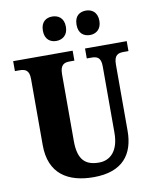

<svg xmlns="http://www.w3.org/2000/svg" viewBox="-99 -999 878 1084"><g transform="rotate(-10 340.0 -457.0)"><path d="M469 -784C500 -784 534 -803 534 -854C534 -906 500 -924 469 -924C434 -924 403 -906 403 -854C403 -803 434 -784 469 -784ZM275 -784C308 -784 342 -803 342 -854C342 -906 308 -924 275 -924C242 -924 210 -906 210 -854C210 -803 242 -784 275 -784ZM350 10C517 10 583 -81 583 -215V-594C583 -650 607 -657 639 -657H666V-714H427V-657H453C484 -657 508 -650 508 -598V-217C508 -110 456 -66 394 -66C318 -66 274 -100 274 -210V-594C274 -650 300 -657 330 -657H356V-714H15V-657H41C72 -657 97 -650 97 -598V-218C97 -54 202 10 350 10Z"/></g></svg>

Font: Noto Serif Khmer Condensed Black
Style: Regular
Weight: 900
Width: 3
Designer: Danh Hong and the Monotype Design Team
Foundry: Monotype Imaging Inc.
Version: Version 2.004